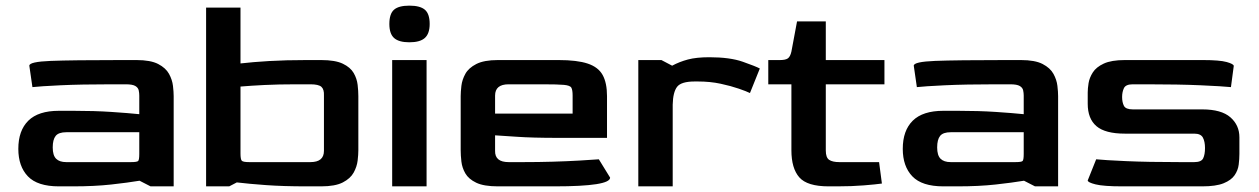

<svg xmlns="http://www.w3.org/2000/svg" viewBox="-20 -661 4466 681"><path d="M189 0Q113 0 79 -35.5Q45 -71 45 -133Q45 -198 80.5 -233Q116 -268 189 -268H240Q315 -268 375 -264Q435 -260 474 -256V-322Q474 -331 472 -340.5Q470 -350 460 -356Q450 -362 426 -362H376Q267 -362 194 -358.5Q121 -355 95 -352L84 -428Q84 -442 160 -445Q236 -448 414 -448H464Q514 -448 541 -434Q568 -420 579.5 -399Q591 -378 593.5 -356.5Q596 -335 596 -320V0H514L475 -20Q433 -13 374 -6.5Q315 0 239 0ZM215 -86H444Q466 -86 470 -90Q474 -94 474 -115V-192H215Q188 -192 177.5 -179Q167 -166 167 -138Q167 -110 179 -98Q191 -86 215 -86Z M711 0V-634H833V-436Q876 -441 934.5 -444.5Q993 -448 1068 -448H1119Q1169 -448 1196 -435Q1223 -422 1234.5 -402Q1246 -382 1248.5 -360Q1251 -338 1251 -320V-128Q1251 -113 1248.5 -91.5Q1246 -70 1234.5 -49Q1223 -28 1196 -14Q1169 0 1119 0H1068Q985 0 923 -4.5Q861 -9 820 -14L793 0ZM864 -86H1081Q1129 -86 1129 -126V-322Q1130 -344 1120 -353Q1110 -362 1081 -362H1031Q967 -362 917.5 -359.5Q868 -357 833 -354V-117Q833 -96 837.5 -91Q842 -86 864 -86Z M1432 -511Q1395 -511 1378 -526Q1361 -541 1361 -576Q1361 -612 1377.5 -626.5Q1394 -641 1432 -641Q1470 -641 1487 -626.5Q1504 -612 1504 -576Q1504 -542 1487 -526.5Q1470 -511 1432 -511ZM1371 0V-448H1493V0Z M1746 0Q1696 0 1669 -13Q1642 -26 1630.5 -46Q1619 -66 1616.5 -88Q1614 -110 1614 -128V-320Q1614 -335 1616.5 -356.5Q1619 -378 1630.5 -399Q1642 -420 1669.5 -434Q1697 -448 1746 -448H1961Q2027 -448 2064.5 -435.5Q2102 -423 2117.5 -395Q2133 -367 2133 -320V-172H1958Q1868 -172 1811.5 -176Q1755 -180 1736 -181V-126Q1735 -86 1784 -86H1835Q1889 -86 1940.5 -87.5Q1992 -89 2035 -91.5Q2078 -94 2104 -96L2144 -31Q2144 0 1947 0ZM1736 -258H2011V-322Q2011 -342 2006.5 -350Q2002 -358 1980 -360Q1958 -362 1905 -362H1784Q1736 -362 1736 -322Z M2244 0V-448H2326L2364 -428Q2390 -442 2420 -450Q2450 -458 2496 -458Q2569 -458 2614.5 -442Q2660 -426 2675 -418L2640 -331Q2628 -337 2600.5 -346.5Q2573 -356 2536 -364Q2499 -372 2455 -372H2444Q2396 -372 2381.5 -353Q2367 -334 2366 -290V0Z M2919 0Q2843 0 2815 -32Q2787 -64 2787 -128V-362H2705V-448H2747Q2766 -448 2774.5 -454Q2783 -460 2787 -478L2807 -585H2909V-448H3117V-362H2909V-127Q2909 -102 2921 -94Q2933 -86 2957 -86H3098L3108 -10Q3087 -7 3044 -3.5Q3001 0 2950 0Z M3326 0Q3250 0 3216 -35.5Q3182 -71 3182 -133Q3182 -198 3217.5 -233Q3253 -268 3326 -268H3377Q3452 -268 3512 -264Q3572 -260 3611 -256V-322Q3611 -331 3609 -340.5Q3607 -350 3597 -356Q3587 -362 3563 -362H3513Q3404 -362 3331 -358.5Q3258 -355 3232 -352L3221 -428Q3221 -442 3297 -445Q3373 -448 3551 -448H3601Q3651 -448 3678 -434Q3705 -420 3716.5 -399Q3728 -378 3730.5 -356.5Q3733 -335 3733 -320V0H3651L3612 -20Q3570 -13 3511 -6.5Q3452 0 3376 0ZM3352 -86H3581Q3603 -86 3607 -90Q3611 -94 3611 -115V-192H3352Q3325 -192 3314.5 -179Q3304 -166 3304 -138Q3304 -110 3316 -98Q3328 -86 3352 -86Z M3961 0Q3894 0 3866 -7Q3838 -14 3838 -21L3868 -96Q3897 -93 3974.5 -89.5Q4052 -86 4166 -86H4216Q4241 -86 4247.5 -99.5Q4254 -113 4254 -136Q4254 -159 4246.5 -173Q4239 -187 4216 -187H3970Q3900 -187 3869 -213.5Q3838 -240 3838 -293V-333Q3838 -347 3841 -366Q3844 -385 3856 -404Q3868 -423 3895 -435.5Q3922 -448 3970 -448H4246Q4306 -448 4331 -441Q4356 -434 4356 -427L4346 -352Q4317 -355 4239 -358.5Q4161 -362 4048 -362H3998Q3973 -362 3966.5 -348.5Q3960 -335 3960 -317Q3960 -298 3966.5 -285.5Q3973 -273 3998 -273H4244Q4312 -273 4344 -245Q4376 -217 4376 -174V-115Q4376 -97 4373.5 -77Q4371 -57 4359 -39.5Q4347 -22 4320 -11Q4293 0 4244 0Z"/></svg>

Font: Goldman
Style: Regular
Weight: 400
Designer: Jaikishan Patel
Version: Version 1.000; ttfautohint (v1.8.3)